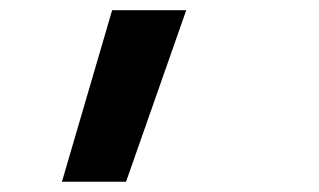

<svg xmlns="http://www.w3.org/2000/svg" viewBox="-20 -144 626 377"><path d="M101.6 212.9 200.2 -124H345.7L227.5 212.9Z"/></svg>

Font: Cascadia Mono
Style: Bold Italic
Weight: 700
Italic angle: -10°
Monospace: yes
Designer: Aaron Bell
Foundry: Saja Typeworks
Version: Version 2404.023; ttfautohint (v1.8.4)